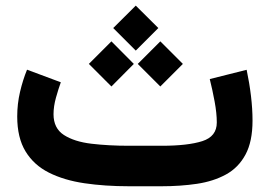

<svg xmlns="http://www.w3.org/2000/svg" viewBox="-20 -649 939 669"><path d="M542.5 0H429.7Q345.2 0 274.2 -10.5Q203.1 -21 150.6 -47.4Q98.1 -73.7 69.1 -121.3Q40 -168.9 40 -243.2Q40 -287.1 49.8 -328.9Q59.6 -370.6 74.2 -406.2L191.9 -362.3Q183.6 -339.4 175 -308.8Q166.5 -278.3 166.5 -251Q166.5 -202.1 202.6 -178.7Q238.8 -155.3 298.6 -148.2Q358.4 -141.1 429.7 -141.1H543.9Q634.3 -141.1 684.8 -157.2Q735.4 -173.3 735.4 -222.2Q735.4 -254.4 727.8 -295.4Q720.2 -336.4 710.9 -373.5L839.4 -405.8Q849.1 -359.9 854.5 -314.7Q859.9 -269.5 859.9 -229Q859.9 -155.8 835.4 -110.4Q811 -64.9 767.3 -41Q723.6 -17.1 666 -8.5Q608.4 0 542.5 0ZM453.1 -629.4 531.7 -551.3 453.1 -472.7 374.5 -551.3ZM538.6 -504.9 617.2 -426.3 538.6 -347.7 460 -426.3ZM368.2 -504.9 446.3 -426.3 368.2 -347.7 289.6 -426.3Z"/></svg>

Font: Vazirmatn FD NL ExtraBold
Style: Regular
Weight: 800
Designer: Saber Rastikerdar
Foundry: Saber Rastikerdar
Version: Version 33.003